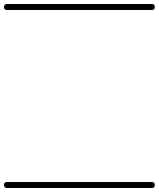

<svg xmlns="http://www.w3.org/2000/svg" viewBox="-35 -575 794 960"><path d="M0 -555Q181 -555 362 -555Q543 -555 724 -555Q739 -555 739 -540Q739 -525 724 -525Q543 -525 362 -525Q181 -525 0 -525Q-15 -525 -15 -540Q-15 -555 0 -555ZM0 335Q181 335 362 335Q543 335 724 335Q739 335 739 350Q739 365 724 365Q543 365 362 365Q181 365 0 365Q-15 365 -15 350Q-15 335 0 335Z"/></svg>

Font: FRB American Cursive Just Guidelines
Style: Italic
Weight: 400
Italic angle: -25°
Version: Version 2.0;Modular Font Editor K font №1